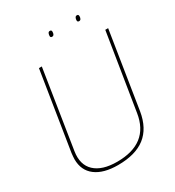

<svg xmlns="http://www.w3.org/2000/svg" viewBox="-203 -973 1006 1103"><g transform="rotate(-30 300.0 -422.0)"><path d="M254 10Q158 10 105.5 -30Q53 -70 53 -144Q53 -155 54 -162.5Q55 -170 56 -183L138 -700H157L76 -184Q63 -100 111.5 -54.5Q160 -9 259 -9Q468 -9 497 -194L578 -700H597L517 -194Q500 -91 435 -40.5Q370 10 254 10ZM473 -818Q467 -818 464.5 -821Q462 -824 462 -829Q462 -839 466 -846.5Q470 -854 478 -854Q485 -854 487 -850.5Q489 -847 489 -842Q489 -831 485 -824.5Q481 -818 473 -818ZM294 -818Q288 -818 285.5 -821Q283 -824 283 -828Q283 -838 286.5 -846Q290 -854 299 -854Q306 -854 308 -850.5Q310 -847 310 -842Q310 -831 306 -824.5Q302 -818 294 -818Z"/></g></svg>

Font: Georama ExtraCondensed Thin Thin
Style: Italic
Weight: 250
Italic angle: -9°
Version: Version 1.001